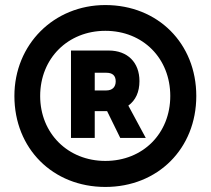

<svg xmlns="http://www.w3.org/2000/svg" viewBox="-20 -730 834 760"><path d="M397 10C605 10 757 -142 757 -350C757 -558 605 -710 397 -710C193 -710 37 -554 37 -350C37 -142 189 10 397 10ZM397 -93C249 -93 139 -202 139 -350C139 -499 249 -608 397 -608C546 -608 654 -499 654 -350C654 -202 546 -93 397 -93ZM261 -184H355V-290H404L456 -184H557L488 -312C517 -333 532 -366 532 -409C532 -483 485 -530 410 -530H261ZM355 -372V-442H401C425 -442 438 -431 438 -408C438 -386 425 -372 401 -372Z"/></svg>

Font: Fixel Text Bold
Style: Bold
Weight: 700
Width: 4
Designer: AlfaBravo + MacPaw
Foundry: Kyrylo Tkachov, Marchela Mozhyna, Serhii Makarenko, Maria Weinstein, Zakhar Kryvoshyya
Version: Version 1.211